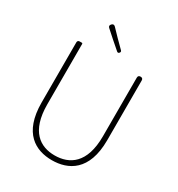

<svg xmlns="http://www.w3.org/2000/svg" viewBox="-216 -1064 1125 1215"><g transform="rotate(30 347.0 -456.5)"><path d="M108 -499V-272C108 -47 228 13 346 13C464 13 587 -47 587 -272V-708C587 -720 581 -726 569 -726C557 -726 551 -720 551 -708V-280C551 -81 453 -22 346 -22C241 -22 145 -81 145 -280V-720C145 -724 143 -726 139 -726H126H123C114 -726 108 -720 108 -711ZM300 -842 361 -789C367 -784 373 -785 378 -791C383 -797 383 -803 378 -808L320 -866L269 -919C260 -928 251 -928 242 -918C234 -909 234 -900 244 -892Z"/></g></svg>

Font: GenSenRounded2 TW EL
Style: Regular
Weight: 250
Version: Version 2.100;PS 2.1;hotconv 16.6.51;makeotf.lib2.5.65220 DE